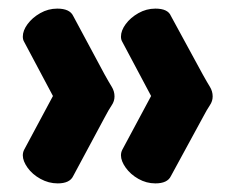

<svg xmlns="http://www.w3.org/2000/svg" viewBox="-20 -500 539 446"><path d="M341 -74Q320 -74 301.5 -84.5Q283 -95 272 -110.5Q261 -126 261 -139Q261 -146 264 -152L331 -277L264 -403Q261 -408 261 -415Q261 -429 272 -444Q283 -459 301.5 -469.5Q320 -480 341 -480Q370 -480 377 -463L451 -327Q461 -309 467.5 -298.5Q474 -288 474 -276Q474 -265 467.5 -255.5Q461 -246 451 -227L377 -91Q369 -74 341 -74ZM114 -74Q93 -74 74 -84.5Q55 -95 44 -110.5Q33 -126 33 -139Q33 -146 36 -152L103 -277L36 -403Q33 -408 33 -415Q33 -429 44 -444Q55 -459 73.5 -469.5Q92 -480 113 -480Q142 -480 150 -463L223 -327Q233 -309 239.5 -298.5Q246 -288 246 -276Q246 -265 239.5 -255.5Q233 -246 223 -227L150 -91Q142 -74 114 -74Z"/></svg>

Font: Dosis
Style: Bold
Weight: 700
Designer: EdgarTolentino, PabloImpallari, IginoMarini
Foundry: EdgarTolentino, PabloImpallari, IginoMarini
Version: Version 3.001; ttfautohint (v1.8.2)